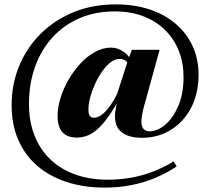

<svg xmlns="http://www.w3.org/2000/svg" viewBox="-20 -741 942 875"><path d="M626.5 -113Q569.5 -113 536.8 -136.5Q504 -160 504 -211.5Q504 -222 505.5 -233.5Q507 -245 509.5 -257L522 -310L534.5 -308.5Q501 -247 473 -208.2Q445 -169.5 420.8 -149.2Q396.5 -129 374.2 -121.5Q352 -114 331 -114Q286 -114 264.2 -138.8Q242.5 -163.5 242.5 -212.5Q242.5 -251 255.5 -293.8Q268.5 -336.5 292 -377.2Q315.5 -418 346.2 -451.2Q377 -484.5 412.8 -504.2Q448.5 -524 486 -524Q517.5 -524 546 -503.2Q574.5 -482.5 590.5 -437L579.5 -419.5Q569.5 -446.5 557.8 -459.5Q546 -472.5 524.5 -472.5Q504 -472.5 483.8 -456.8Q463.5 -441 445.2 -414.8Q427 -388.5 413 -358Q399 -327.5 391 -297.2Q383 -267 383 -243Q383 -221.5 389 -213Q395 -204.5 409 -204.5Q419.5 -204.5 431.8 -210.5Q444 -216.5 457.5 -229.8Q471 -243 485.2 -263.8Q499.5 -284.5 514 -313.5L563.5 -467L581 -514H707.5L636.5 -257Q630.5 -234.5 627.5 -217.8Q624.5 -201 624.5 -188Q624.5 -163.5 634.5 -153Q644.5 -142.5 662 -142.5Q696 -142.5 731.5 -171.5Q767 -200.5 791.8 -256.2Q816.5 -312 816.5 -391Q816.5 -453.5 795.5 -507.5Q774.5 -561.5 734.2 -602.2Q694 -643 635.5 -666Q577 -689 503 -689Q414.5 -689 342.5 -658Q270.5 -627 219 -570.5Q167.5 -514 139.8 -436.8Q112 -359.5 112 -267Q112 -188 136.8 -124.5Q161.5 -61 208.2 -15.8Q255 29.5 321.8 53.8Q388.5 78 472 78Q520 78 570 70Q620 62 670.8 43.5Q721.5 25 771 -5.5L785 17.5Q740 47.5 688.5 69.2Q637 91 579.2 102.5Q521.5 114 458 114Q361.5 114 283.2 88.2Q205 62.5 149 14Q93 -34.5 63 -104.2Q33 -174 33 -261.5Q33 -358 67.8 -441.5Q102.5 -525 166 -587.8Q229.5 -650.5 316 -685.8Q402.5 -721 506.5 -721Q594.5 -721 664.2 -697.2Q734 -673.5 783.5 -630Q833 -586.5 859 -528Q885 -469.5 885 -400Q885 -338 866.5 -285.8Q848 -233.5 813.2 -194.8Q778.5 -156 731 -134.5Q683.5 -113 626.5 -113Z"/></svg>

Font: Newsreader 60pt
Style: Bold
Weight: 700
Designer: Hugues Gentile
Foundry: Production Type
Version: Version 1.003